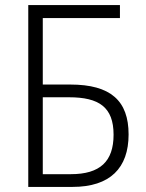

<svg xmlns="http://www.w3.org/2000/svg" viewBox="-20 -734 575 754"><path d="M91 0H265C412 0 485 -74 485 -206C485 -338 415 -402 256 -402H148V-663H451V-714H91ZM258 -50H148V-352H251C369 -352 426 -313 426 -205C426 -100 373 -50 258 -50Z"/></svg>

Font: Noto Sans SemiCondensed Light
Style: Regular
Weight: 300
Width: 4
Designer: Monotype Design Team
Foundry: Monotype Imaging Inc.
Version: Version 2.013